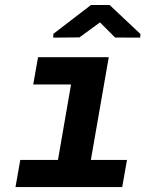

<svg xmlns="http://www.w3.org/2000/svg" viewBox="-20 -761 627 781"><path d="M551.3 -622.6 550.3 -607.9 448.2 -608.4 386.7 -669.9 303.2 -608.9 196.3 -607.9 197.3 -623.5 350.1 -740.7H425.8ZM134.8 -528.3H422.4L349.6 -110.4H496.6L477.1 0H43L62.5 -110.4H215.8L269 -417.5H115.2Z"/></svg>

Font: TypoPRO Roboto Mono
Style: Bold Italic
Weight: 700
Designer: Google
Version: Version 2.000986; 2015; ttfautohint (v1.3)